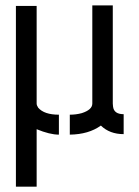

<svg xmlns="http://www.w3.org/2000/svg" viewBox="-20 -704 525 724"><path d="M40 0H118.2V-216.8Q168 -196.3 202.1 -196.3V-271.5Q146.5 -271.5 124 -297.9Q118.2 -306.6 118.2 -313.5V-681.6H40ZM243.2 -196.3Q314.5 -197.3 360.4 -230.5Q393.6 -198.2 446.3 -198.2V-273.4Q409.2 -273.4 406.2 -302.7Q405.3 -307.6 405.3 -313.5V-683.6H328.1V-313.5Q328.1 -290 288.1 -277.3Q266.6 -271.5 243.2 -271.5Z"/></svg>

Font: Post No Bills Colombo SemiBold
Style: Regular
Weight: 600
Designer: Kosala Senevirathne, Siva Puranthara, Lasantha Premarathna, Tharique Azeez
Foundry: Mooniak
Version: Version 1.220 ; ttfautohint (v1.6)